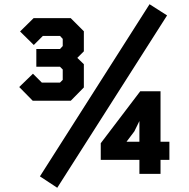

<svg xmlns="http://www.w3.org/2000/svg" viewBox="-20 -823 894 909"><path d="M251 66 169 12 688 -803 771 -750ZM135 -346 71 -411 136 -474 178 -432H264L277 -445V-494L264 -507H152V-591H264L277 -605V-639L264 -653H183L140 -610L75 -674L139 -737H315L377 -675V-580L346 -549L377 -519V-409L315 -346ZM640 0V-66H457V-145L644 -391H740V-152H782V-66H740V0ZM579 -152H640V-250L616 -201Z"/></svg>

Font: Tomorrow SemiBold
Style: Regular
Weight: 600
Designer: Tony de Marco, Monica Rizzolli
Foundry: Just in Type
Version: Version 2.002